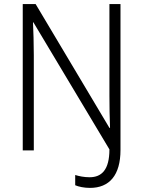

<svg xmlns="http://www.w3.org/2000/svg" viewBox="-20 -734 699 937"><path d="M419 183C514 183 568 121 568 -2V-714H514V-267C514 -216 515 -157 517 -110H514L154 -714H91V0H145V-465C145 -522 143 -580 141 -625H143L514 -5C514 95 476 131 417 131C391 131 366 126 347 120V170C363 177 390 183 419 183Z"/></svg>

Font: Noto Sans Khmer SemiCondensed Light
Style: Regular
Weight: 300
Width: 4
Designer: Danh Hong and the Monotype Design Team
Foundry: Monotype Imaging Inc.
Version: Version 2.004